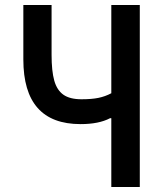

<svg xmlns="http://www.w3.org/2000/svg" viewBox="-20 -745 640 765"><path d="M423.5 -274H418.5Q374 -250.5 301 -250.5Q73 -250.5 73 -508V-725H185.5V-527Q185.5 -462 196.2 -423.8Q207 -385.5 232.8 -367.5Q258.5 -349.5 304.5 -349.5Q345 -349.5 372 -355Q399 -360.5 423.5 -373.5V-725H537V0H423.5Z"/></svg>

Font: JuliaMono SemiBold
Style: Regular
Weight: 600
Monospace: yes
Designer: cormullion
Foundry: corm
Version: Version 0.055; ttfautohint (v1.8.4)